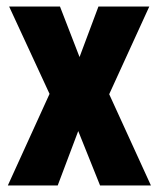

<svg xmlns="http://www.w3.org/2000/svg" viewBox="-20 -569 487 589"><path d="M132 -281 4 0H157L220 -167L287 0H443L315 -280L438 -549H282L224 -394L164 -549H8Z"/></svg>

Font: Noto Sans Gujarati UI ExtraCondensed ExtraBold
Style: Regular
Weight: 800
Width: 2
Designer: Jelle Bosma - Monotype Design Team, Universal Thirst
Foundry: Monotype Imaging Inc.
Version: Version 2.106